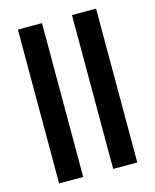

<svg xmlns="http://www.w3.org/2000/svg" viewBox="-114 -838 740 916"><g transform="rotate(-15 256.0 -380.0)"><path d="M182.1 0V-759.8H63V0ZM449.2 0V-759.8H330.1V0Z"/></g></svg>

Font: Avrile Sans
Style: Bold
Weight: 700
Designer: Monotype Design Team, Google (font), Stefan Peev (BGR Cyrillic), Cristiano Sobral (main changes)
Foundry: The Avrile Sans Project Authors
Version: Version 3.110